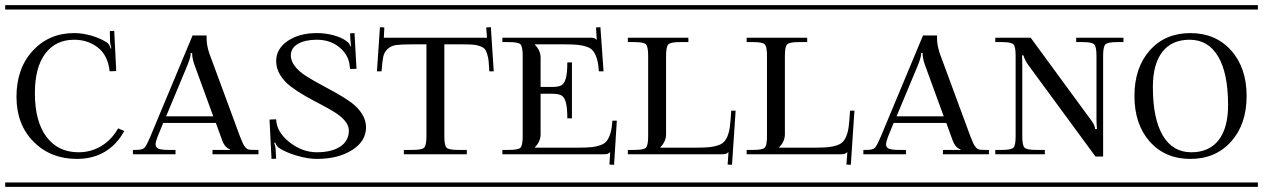

<svg xmlns="http://www.w3.org/2000/svg" viewBox="-29 -728 4920 748"><path d="M-8.8 -708H490.2V-690.9H-8.8ZM-8.8 -17.1H490.2V0H-8.8ZM455.1 -217.8Q426.3 -164.6 379.4 -136.7Q332.5 -108.9 271 -108.9Q168 -108.9 101.6 -176Q35.2 -243.2 35.2 -351.1Q35.2 -461.4 98.6 -530.3Q162.1 -599.1 259.8 -599.1Q291.5 -599.1 326.2 -589.4Q360.8 -579.6 388.2 -562Q397 -555.7 401.9 -539.1L404.8 -540Q399.9 -557.1 399.9 -564.9L398.9 -606.9L416 -607.9L423.8 -451.2L398.9 -450.2L397.9 -452.1Q391.1 -512.7 352.1 -543Q313 -573.2 259.8 -573.2Q188 -573.2 147.5 -519.3Q106.9 -465.3 106.9 -365.2Q106.9 -254.9 152.1 -194.8Q197.3 -134.8 276.9 -134.8Q325.7 -134.8 366 -159.2Q406.2 -183.6 431.2 -228Z M471.2 -708H996.1V-690.9H471.2ZM471.2 -17.1H996.1V0H471.2ZM488.8 -127V-144H500Q524.9 -144 532.7 -151.1Q540.5 -158.2 554.7 -191.4Q556.2 -194.8 557.1 -196.8L721.2 -589.8H775.9V-577.1Q775.9 -552.7 786.1 -521L905.8 -196.8Q914.6 -175.8 917.7 -168.2Q920.9 -160.6 927.7 -153.3Q934.6 -146 941.7 -145Q948.7 -144 962.9 -144H978V-127H798.8V-144H867.2V-146Q846.2 -153.3 835.9 -183.1L812 -249H606.9L585 -195.8Q577.1 -174.8 577.1 -166Q577.1 -153.3 588.6 -148.7Q600.1 -144 627 -144H654.8V-127ZM801.8 -274.9 728 -477.1Q723.1 -490.7 720.9 -504.2Q718.8 -517.6 720.2 -520V-521H712.9V-520Q716.8 -514.2 702.1 -476.1L618.2 -274.9Z M977.1 -708H1431.6V-690.9H977.1ZM977.1 -17.1H1431.6V0H977.1ZM1397 -231.9Q1397 -177.7 1342.5 -143.3Q1288.1 -108.9 1205.1 -108.9Q1169.4 -108.9 1125 -122.3Q1080.6 -135.7 1056.6 -152.8Q1048.3 -158.7 1043 -172.9L1039.1 -170.9Q1044.9 -157.2 1044.9 -143.1L1046.9 -109.9L1028.8 -108.9L1021 -262.2L1046.9 -263.2Q1048.3 -213.9 1098.4 -174.3Q1148.4 -134.8 1205.1 -134.8Q1263.2 -134.8 1296.6 -157Q1330.1 -179.2 1330.1 -219.2Q1330.1 -239.3 1314.5 -257.6Q1298.8 -275.9 1273.9 -291.3Q1249 -306.6 1218.8 -322.3Q1188.5 -337.9 1158.2 -355.2Q1127.9 -372.6 1103 -391.6Q1078.1 -410.6 1062.5 -436Q1046.9 -461.4 1046.9 -490.2Q1046.9 -538.1 1092 -568.6Q1137.2 -599.1 1205.1 -599.1Q1239.3 -599.1 1270.5 -590.6Q1301.8 -582 1320.8 -567.9Q1332.5 -559.6 1336.9 -546.9L1338.9 -547.9Q1335.9 -568.4 1335.9 -576.2L1335 -598.1L1352.1 -599.1L1359.9 -460L1335 -459L1333 -473.1Q1329.1 -513.7 1293.5 -543.5Q1257.8 -573.2 1205.1 -573.2Q1159.7 -573.2 1131.8 -557.1Q1104 -541 1104 -512.2Q1104 -490.2 1120.1 -469.7Q1136.2 -449.2 1162.1 -432.6Q1188 -416 1219.2 -399.4Q1250.5 -382.8 1281.7 -365.2Q1313 -347.7 1338.9 -328.9Q1364.7 -310.1 1380.9 -284.9Q1397 -259.8 1397 -231.9Z M1413.6 -708H1920.4V-690.9H1413.6ZM1413.6 -17.1H1920.4V0H1413.6ZM1466.3 -581.1H1868.2L1865.2 -621.1L1883.3 -622.1L1894.5 -450.2H1877.4Q1876 -477.1 1874.5 -491Q1873 -504.9 1868.4 -519Q1863.8 -533.2 1858.2 -538.6Q1852.5 -543.9 1840.1 -548.6Q1827.6 -553.2 1812.7 -554.2Q1797.9 -555.2 1772.5 -555.2H1702.1V-196.8Q1702.1 -161.6 1710.7 -152.8Q1719.2 -144 1754.4 -144H1789.6V-127H1544.4V-144H1579.6Q1614.7 -144 1623.5 -152.8Q1632.3 -161.6 1632.3 -196.8V-555.2H1571.3Q1533.2 -555.2 1514.2 -552.5Q1495.1 -549.8 1481.7 -537.8Q1468.3 -525.9 1464.1 -506.8Q1460 -487.8 1457.5 -450.2H1439.5L1451.2 -622.1L1468.3 -621.1Z M1928.2 -581.1H2269Q2281.2 -581.1 2285.4 -579.8Q2289.6 -578.6 2294.9 -573.2H2295.9L2293 -621.1L2310.1 -622.1L2322.3 -450.2H2304.2Q2302.2 -479 2296.9 -497.6Q2291.5 -516.1 2283 -527.8Q2274.4 -539.6 2258.1 -545.4Q2241.7 -551.3 2222.9 -553.2Q2204.1 -555.2 2173.3 -555.2H2055.2V-553.2Q2077.1 -531.2 2077.1 -502.9V-389.2H2120.1Q2145 -389.2 2157 -395Q2168.9 -400.9 2175 -421.4Q2181.2 -441.9 2181.2 -484.9H2199.2V-267.1H2181.2Q2181.2 -310.1 2175 -330.6Q2168.9 -351.1 2157 -356.9Q2145 -362.8 2120.1 -362.8H2077.1V-205.1Q2077.1 -176.8 2055.2 -154.8V-152.8H2226.1Q2256.8 -152.8 2275.6 -154.8Q2294.4 -156.7 2310.8 -162.6Q2327.1 -168.5 2335.7 -180.2Q2344.2 -191.9 2349.6 -210.4Q2355 -229 2356.9 -257.8H2374L2363.3 -85.9L2345.2 -86.9L2348.1 -134.8H2347.2Q2342.3 -129.9 2337.4 -128.4Q2332.5 -127 2320.3 -127H1928.2V-144H1955.1Q1990.2 -144 1998.8 -152.8Q2007.3 -161.6 2007.3 -196.8V-511.2Q2007.3 -546.4 1998.8 -555.2Q1990.2 -564 1955.1 -564H1928.2ZM1902.3 -708H2409.2V-690.9H1902.3ZM1902.3 -17.1H2409.2V0H1902.3Z M2391.1 -708H2872.1V-690.9H2391.1ZM2391.1 -17.1H2872.1V0H2391.1ZM2496.1 -196.8V-511.2Q2496.1 -546.4 2487.5 -555.2Q2479 -564 2443.8 -564H2417V-581.1H2652.8V-564H2619.1Q2584 -564 2575 -555.2Q2565.9 -546.4 2565.9 -511.2V-205.1Q2565.9 -176.8 2543.9 -154.8V-152.8H2686Q2716.8 -152.8 2735.6 -154.8Q2754.4 -156.7 2770.8 -162.6Q2787.1 -168.5 2795.7 -180.2Q2804.2 -191.9 2809.6 -210.4Q2814.9 -229 2816.9 -257.8L2819.8 -296.9H2836.9L2822.8 -85.9L2805.7 -86.9L2809.1 -134.8H2808.1Q2803.2 -129.9 2798.1 -128.4Q2793 -127 2780.8 -127H2417V-144H2443.8Q2479 -144 2487.5 -152.8Q2496.1 -161.6 2496.1 -196.8Z M2854 -708H3335V-690.9H2854ZM2854 -17.1H3335V0H2854ZM2959 -196.8V-511.2Q2959 -546.4 2950.4 -555.2Q2941.9 -564 2906.7 -564H2879.9V-581.1H3115.7V-564H3082Q3046.9 -564 3037.8 -555.2Q3028.8 -546.4 3028.8 -511.2V-205.1Q3028.8 -176.8 3006.8 -154.8V-152.8H3148.9Q3179.7 -152.8 3198.5 -154.8Q3217.3 -156.7 3233.6 -162.6Q3250 -168.5 3258.5 -180.2Q3267.1 -191.9 3272.5 -210.4Q3277.8 -229 3279.8 -257.8L3282.7 -296.9H3299.8L3285.6 -85.9L3268.6 -86.9L3272 -134.8H3271Q3266.1 -129.9 3261 -128.4Q3255.9 -127 3243.7 -127H2879.9V-144H2906.7Q2941.9 -144 2950.4 -152.8Q2959 -161.6 2959 -196.8Z M3316.9 -708H3841.8V-690.9H3316.9ZM3316.9 -17.1H3841.8V0H3316.9ZM3334.5 -127V-144H3345.7Q3370.6 -144 3378.4 -151.1Q3386.2 -158.2 3400.4 -191.4Q3401.9 -194.8 3402.8 -196.8L3566.9 -589.8H3621.6V-577.1Q3621.6 -552.7 3631.8 -521L3751.5 -196.8Q3760.3 -175.8 3763.4 -168.2Q3766.6 -160.6 3773.4 -153.3Q3780.3 -146 3787.4 -145Q3794.4 -144 3808.6 -144H3823.7V-127H3644.5V-144H3712.9V-146Q3691.9 -153.3 3681.6 -183.1L3657.7 -249H3452.6L3430.7 -195.8Q3422.9 -174.8 3422.9 -166Q3422.9 -153.3 3434.3 -148.7Q3445.8 -144 3472.7 -144H3500.5V-127ZM3647.5 -274.9 3573.7 -477.1Q3568.8 -490.7 3566.7 -504.2Q3564.5 -517.6 3565.9 -520V-521H3558.6V-520Q3562.5 -514.2 3547.9 -476.1L3463.9 -274.9Z M3822.8 -708H4373.5V-690.9H3822.8ZM3822.8 -17.1H4373.5V0H3822.8ZM3848.6 -581.1H3986.3L4220.7 -261.2Q4237.3 -239.7 4237.3 -225.1H4244.6Q4242.7 -244.6 4242.7 -267.1V-511.2Q4242.7 -546.4 4233.6 -555.2Q4224.6 -564 4189.5 -564H4163.6V-581.1H4347.7V-564H4321.8Q4286.6 -564 4277.6 -555.2Q4268.6 -546.4 4268.6 -511.2V-118.2H4238.8L3977.5 -474.1Q3971.7 -481.9 3967 -490.7Q3962.4 -499.5 3960.4 -504.9Q3958.5 -510.3 3958.5 -512.2H3952.6Q3953.6 -501 3953.6 -470.2V-196.8Q3953.6 -161.6 3962.4 -152.8Q3971.2 -144 4006.3 -144H4041.5V-127H3848.6V-144H3875.5Q3910.6 -144 3919.2 -152.8Q3927.7 -161.6 3927.7 -196.8V-511.2Q3927.7 -546.4 3919.2 -555.2Q3910.6 -564 3875.5 -564H3848.6Z M4346.7 -708H4871.6V-690.9H4346.7ZM4346.7 -17.1H4871.6V0H4346.7ZM4755.4 -318.8Q4755.4 -442.4 4716.8 -507.8Q4678.2 -573.2 4605.5 -573.2Q4536.1 -573.2 4499.3 -525.9Q4462.4 -478.5 4462.4 -389.2Q4462.4 -265.6 4501 -200.2Q4539.6 -134.8 4612.3 -134.8Q4681.6 -134.8 4718.5 -182.1Q4755.4 -229.5 4755.4 -318.8ZM4450.4 -176.3Q4390.6 -243.7 4390.6 -354Q4390.6 -464.4 4450.4 -531.7Q4510.3 -599.1 4608.4 -599.1Q4706.5 -599.1 4767.1 -531.7Q4827.6 -464.4 4827.6 -354Q4827.6 -243.7 4767.1 -176.3Q4706.5 -108.9 4608.4 -108.9Q4510.3 -108.9 4450.4 -176.3Z"/></svg>

Font: FoglihtenFr02
Style: Regular
Weight: 500
Version: Version 0.68